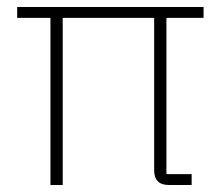

<svg xmlns="http://www.w3.org/2000/svg" viewBox="-20 -528 638 548"><path d="M455 -31H527V0H462Q420 0 420 -42V-477H159V0H124V-477H29V-508H561V-477H455Z"/></svg>

Font: IBM Plex Sans Hebrew ExtLt
Style: Regular
Weight: 200
Designer: Mike Abbink, Paul van der Laan, Pieter van Rosmalen, Yanek Iontef
Foundry: Bold Monday
Version: Version 1.3